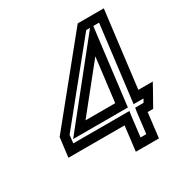

<svg xmlns="http://www.w3.org/2000/svg" viewBox="-162 -803 919 957"><g transform="rotate(-30 297.5 -324.5)"><path d="M537 -132 576 -201 595 -236H557H512L563 -649L566 -674H541H429H416L407 -663L60 -235L55 -229L54 -221L44 -142L41 -117H66H364L350 0L347 25H372H455H480L483 0L497 -117H512H529L537 -132ZM379 -236H208L410 -488L379 -236ZM426 -211 470 -570 477 -624H510L459 -211L456 -186H481H513L502 -167H479H454L450 -142L436 -25H403L417 -142L421 -167H396H98L103 -213L436 -624H458L426 -584L139 -225L108 -186H155H398H423L426 -211Z"/></g></svg>

Font: Gamestation Text Outline
Style: Italic
Weight: 400
Designer: Jonas Hecksher
Foundry: Jonas Hecksher, Playtypeª, e-types AS
Version: Version 1.003